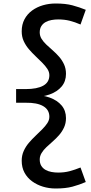

<svg xmlns="http://www.w3.org/2000/svg" viewBox="-20 -890 522 1097"><path d="M298 187Q260 187 225.5 176.5Q191 166 163.5 146Q136 126 120 96.5Q104 67 104 28Q104 -2 115.5 -27.5Q127 -53 145 -74Q163 -95 183 -114Q203 -133 221 -151Q239 -169 250.5 -186.5Q262 -204 262 -223Q262 -263 227 -283.5Q192 -304 126 -303H72V-381H126Q192 -381 227 -400.5Q262 -420 262 -460Q262 -479 250.5 -496.5Q239 -514 221 -532Q203 -550 183 -569Q163 -588 145 -609Q127 -630 115.5 -655Q104 -680 104 -711Q104 -750 120 -780Q136 -810 163.5 -830Q191 -850 225.5 -860Q260 -870 298 -870Q355 -870 394 -859.5Q433 -849 470 -834L440 -750Q408 -764 378 -771.5Q348 -779 312 -779Q293 -779 274 -775.5Q255 -772 240 -763.5Q225 -755 216 -740.5Q207 -726 207 -705Q207 -685 217.5 -668Q228 -651 245 -635Q262 -619 281.5 -602Q301 -585 318 -565.5Q335 -546 346 -522Q357 -498 357 -468Q357 -425 332 -395.5Q307 -366 264 -350.5Q221 -335 164 -335V-348Q221 -348 264 -332.5Q307 -317 332 -287.5Q357 -258 357 -215Q357 -186 346 -162Q335 -138 318 -118.5Q301 -99 281.5 -82Q262 -65 245 -49Q228 -33 217.5 -15.5Q207 2 207 21Q207 43 216 57.5Q225 72 240 80.5Q255 89 274 92.5Q293 96 312 96Q348 96 378 88Q408 80 440 67L470 150Q433 166 394 176.5Q355 187 298 187Z"/></svg>

Font: BioRhyme Medium
Style: Regular
Weight: 500
Designer: Aoife Mooney
Foundry: Aoife Mooney Type
Version: Version 1.600;gftools[0.9.33]